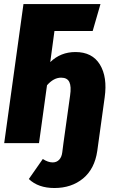

<svg xmlns="http://www.w3.org/2000/svg" viewBox="-20 -715 567 959"><path d="M356.9 -455.1Q440.9 -455.1 479 -392.6Q517.1 -330.1 502.9 -229L471.2 0L465.8 39.1Q452.6 128.9 394.8 176.5Q336.9 224.1 252 224.1Q170.9 224.1 124 179.2L193.8 79.1Q219.7 96.2 243.2 96.2Q262.7 96.2 275.4 83Q288.1 69.8 291 45.9L296.9 0L330.1 -237.8Q336.9 -283.2 326.4 -305.2Q315.9 -327.1 285.2 -327.1Q248 -327.1 214.8 -289.1L174.8 0H1L97.2 -694.8H481.9L442.9 -560.1H252L231 -404.8Q282.7 -455.1 356.9 -455.1Z"/></svg>

Font: Fira Sans Compressed ExtraBold
Style: Italic
Weight: 800
Width: 3
Italic angle: -8°
Designer: Carrois Corporate & Edenspiekermann AG
Foundry: Carrois Corporate GbR & Edenspiekermann AG
Version: Version 4.203;PS 004.203;hotconv 1.0.88;makeotf.lib2.5.64775